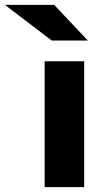

<svg xmlns="http://www.w3.org/2000/svg" viewBox="-120 -767 428 787"><path d="M63 0V-516H225V0ZM92 -601 -100 -747H102L240 -601Z"/></svg>

Font: Red Hat Text
Style: Bold
Weight: 700
Designer: Pentagram, MCKL
Foundry: MCKL
Version: Version 1.030